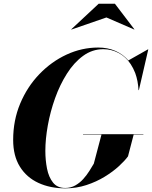

<svg xmlns="http://www.w3.org/2000/svg" viewBox="-20 -1020 831 1050"><path d="M562 -924.5 371 -858.5 369.5 -859.5 519.5 -999.5H608.5L715 -859.5L714 -858.5ZM434 -286H764V-284H711L680 -165Q663 -141.5 630.5 -111.5Q598 -81.5 552.8 -53.8Q507.5 -26 452.8 -8Q398 10 337 10Q254.5 10 190 -19.8Q125.5 -49.5 88.8 -108.5Q52 -167.5 52 -255Q52 -362 90.5 -453.8Q129 -545.5 195 -614.2Q261 -683 344.2 -721.5Q427.5 -760 517 -760Q569 -760 610.8 -741.8Q652.5 -723.5 682 -689.5L789 -750H791L739.5 -527H737.5Q735 -578 719.5 -620.5Q709 -647.5 694.5 -669.5Q668 -709.5 628.8 -730.2Q589.5 -751 545 -751Q484.5 -751 434.5 -714.5Q384.5 -678 346 -617.2Q307.5 -556.5 281.2 -483Q255 -409.5 241.5 -334.2Q228 -259 228 -195Q228 -144 237.2 -97.5Q246.5 -51 270 -21.5Q293.5 8 336.5 8Q367 8 391.8 -6Q416.5 -20 435.5 -41.2Q454.5 -62.5 468.8 -85.2Q483 -108 493 -125L535 -284H434Z"/></svg>

Font: Bodoni* 96
Style: Bold Italic
Weight: 700
Italic angle: -13°
Version: Version 2.2